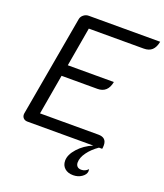

<svg xmlns="http://www.w3.org/2000/svg" viewBox="-161 -807 956 1116"><g transform="rotate(20 317.5 -249.0)"><path d="M635 -700Q628 -664 609.5 -647Q591 -630 559 -630H219L177 -388H462Q449 -318 386 -318H164L121 -70H482Q533 -70 533 -22Q533 -8 531 0H511Q472 27 448 60Q424 93 424 123Q424 138 432.5 147Q441 156 458 156Q482 156 500 137L501 151Q499 171 476.5 186.5Q454 202 424 202Q391 202 371.5 184.5Q352 167 352 138Q352 101 387.5 61.5Q423 22 476 0H69Q52 0 42.5 -10.5Q33 -21 35 -38L145 -662Q148 -678 162 -689Q176 -700 193 -700Z"/></g></svg>

Font: K2D Light
Style: Italic
Weight: 300
Italic angle: -10°
Designer: Katatrad Aksorn Co.,Ltd.
Foundry: Cadson Demak Co.,Ltd.
Version: Version 1.000; ttfautohint (v1.6)